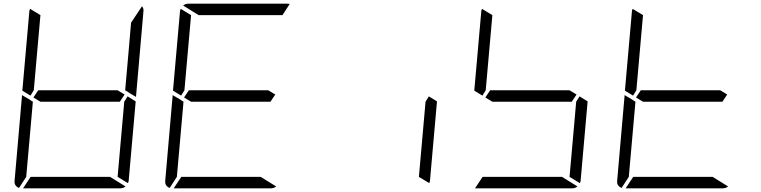

<svg xmlns="http://www.w3.org/2000/svg" viewBox="-20 -1020 4120 1040"><path d="M181 -735 163 -531 145 -502 101 -529 139 -959Q139 -964 143 -972L199 -938ZM671 -498 715 -471 677 -41Q677 -36 673 -28L617 -62L635 -265L653 -469ZM757 -959 717 -500V-495L683 -515L673 -522L658 -531L676 -735L690 -897L749 -986Q759 -975 757 -959ZM629 -469H405H199L161 -492L187 -531H411H617L655 -508ZM576 -62 660 -10Q647 0 632 0H364H105L146 -62H370ZM83 -2Q56 -13 59 -41L99 -500V-505L138 -482L150 -474L158 -469L140 -265L122 -62Z M997 -735 979 -531 961 -502 917 -529 955 -959Q955 -964 959 -972L1015 -938ZM1445 -469H1221H1015L977 -492L1003 -531H1227H1433L1471 -508ZM1056 -938 972 -990Q985 -1000 1000 -1000H1268H1536Q1545 -1000 1549 -998L1510 -938H1262ZM1392 -62 1476 -10Q1463 0 1448 0H1180H921L962 -62H1186ZM899 -2Q872 -13 875 -41L915 -500V-505L954 -482L966 -474L974 -469L956 -265L938 -62Z M2303 -498 2347 -471 2309 -41Q2309 -36 2305 -28L2249 -62L2267 -265L2285 -469Z M2629 -735 2611 -531 2593 -502 2549 -529 2587 -959Q2587 -964 2591 -972L2647 -938ZM3119 -498 3163 -471 3125 -41Q3125 -36 3121 -28L3065 -62L3083 -265L3101 -469ZM3077 -469H2853H2647L2609 -492L2635 -531H2859H3065L3103 -508ZM3024 -62 3108 -10Q3095 0 3080 0H2812H2553L2594 -62H2818Z M3445 -735 3427 -531 3409 -502 3365 -529 3403 -959Q3403 -964 3407 -972L3463 -938ZM3893 -469H3669H3463L3425 -492L3451 -531H3675H3881L3919 -508ZM3840 -62 3924 -10Q3911 0 3896 0H3628H3369L3410 -62H3634ZM3347 -2Q3320 -13 3323 -41L3363 -500V-505L3402 -482L3414 -474L3422 -469L3404 -265L3386 -62Z"/></svg>

Font: DSEG7 Modern
Style: Light Italic
Weight: 300
Italic angle: -5°
Designer: Keshikan(Twitter:@keshinomi_88pro)
Version: Version 0.46